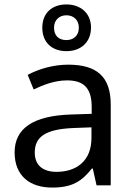

<svg xmlns="http://www.w3.org/2000/svg" viewBox="-20 -837 601 867"><path d="M280 -606C344 -606 391 -645 391 -713C391 -778 343 -817 280 -817C215 -817 171 -778 171 -712C171 -645 215 -606 280 -606ZM280 -656C244 -656 224 -677 224 -712C224 -747 248 -768 280 -768C312 -768 336 -747 336 -712C336 -677 313 -656 280 -656ZM288 -545C218 -545 152 -524 105 -499L132 -433C176 -454 227 -474 283 -474C353 -474 394 -444 394 -355V-323L303 -320C128 -315 46 -256 46 -149C46 -40 118 10 215 10C305 10 348 -17 395 -76H399L416 0H480V-365C480 -490 418 -545 288 -545ZM314 -259 393 -262V-214C393 -110 325 -61 235 -61C177 -61 137 -88 137 -148C137 -216 180 -254 314 -259Z"/></svg>

Font: Noto Sans Hebrew Droid Medium
Style: Regular
Weight: 500
Designer: Monotype Design Team
Foundry: Monotype Imaging Inc.
Version: Version 1.100